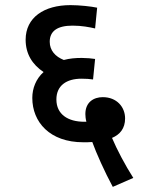

<svg xmlns="http://www.w3.org/2000/svg" viewBox="-20 -652 549 749"><path d="M420 77 500 42C468 -8 436 -69 417 -114C448 -127 468 -151 468 -190C468 -235 435 -273 381 -273C346 -273 313 -254 313 -207C313 -200 314 -188 317 -177C314 -177 312 -177 309 -177C245 -177 200 -206 200 -264C200 -318 239 -345 298 -345C315 -345 331 -344 343 -342L351 -422C340 -424 317 -426 299 -426C274 -426 251 -424 229 -418C196 -431 174 -455 174 -489C174 -531 204 -552 263 -552C299 -552 329 -546 351 -541L359 -622C336 -627 290 -632 255 -632C152 -632 80 -584 80 -497C80 -442 106 -400 150 -371C120 -344 106 -307 106 -270C106 -176 174 -97 305 -97C317 -97 329 -97 340 -98C355 -56 389 20 420 77Z"/></svg>

Font: Noto Sans SemiCondensed Medium
Style: Regular
Weight: 500
Width: 4
Designer: Monotype Design Team
Foundry: Monotype Imaging Inc.
Version: Version 2.013